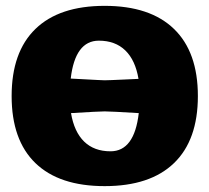

<svg xmlns="http://www.w3.org/2000/svg" viewBox="-20 -630 720 660"><path d="M101.8 -69.3Q20 -148.4 20 -299.8Q20 -451.2 101.8 -530.5Q183.6 -609.9 339.8 -609.9Q496.1 -609.9 578.1 -530.5Q660.2 -451.2 660.2 -299.8Q660.2 -148.4 578.1 -69.3Q496.1 9.8 339.8 9.8Q183.6 9.8 101.8 -69.3ZM223.1 -359.9Q243.7 -358.9 270.8 -357.4Q297.9 -356 316.2 -355Q334.5 -354 339.8 -354Q345.7 -354 363.3 -354.7Q380.9 -355.5 408.9 -356.7Q437 -357.9 456.1 -358.9Q445.3 -423.3 410.6 -456.8Q376 -490.2 319.8 -490.2Q238.3 -490.2 223.1 -359.9ZM224.1 -241.2Q234.9 -176.8 269.3 -143.3Q303.7 -109.9 359.9 -109.9Q441.9 -109.9 457 -241.2Q359.4 -247.1 339.8 -247.1Q321.8 -247.1 224.1 -241.2Z"/></svg>

Font: Zantroke
Style: Regular
Weight: 500
Foundry: gluk
Version: Version 0.36